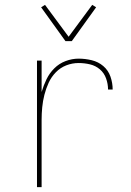

<svg xmlns="http://www.w3.org/2000/svg" viewBox="-20 -769 540 789"><path d="M132 0V-520H151V-391Q159 -418 171 -443Q183 -468 203 -488Q223 -508 249.5 -518Q276 -528 303 -528Q330 -528 357 -521.5Q384 -515 404.5 -497.5Q425 -480 434 -454Q443 -428 443 -401H424Q424 -424 416 -446.5Q408 -469 390.5 -484Q373 -499 350 -504.5Q327 -510 303 -510Q277 -510 252.5 -500.5Q228 -491 209.5 -472Q191 -453 180 -429Q169 -405 162.5 -379.5Q156 -354 153.5 -328Q151 -302 151 -276V0ZM249 -600 149 -739 165 -749 262 -618 359 -749 375 -739 275 -600Z"/></svg>

Font: Iosevka Thin
Style: Regular
Weight: 100
Monospace: yes
Designer: Belleve Invis
Foundry: Belleve Invis
Version: Version 32.5.0; ttfautohint (v1.8.4)